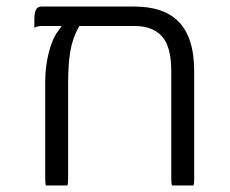

<svg xmlns="http://www.w3.org/2000/svg" viewBox="-20 -587 707 589"><path d="M573.7 -18.1Q575.7 -24.4 575.7 -40V-368.2Q575.7 -473.1 526.9 -521.5Q481.9 -566.9 391.6 -566.9H107.4Q98.6 -566.9 93.8 -562Q85.4 -553.7 85.4 -529.3V-502Q96.2 -507.3 107.4 -507.3H169.4L157.7 -491.2Q139.2 -465.3 128.9 -422.9Q118.7 -380.4 118.7 -336.9V-40Q118.7 -25.9 120.6 -18.1H187Q189 -24.4 189 -40V-332Q189 -390.6 195.8 -430.7Q203.1 -471.2 220.7 -502L223.6 -507.3H391.6Q448.7 -507.3 477.1 -475.3Q505.4 -443.4 505.4 -368.2V-40Q505.4 -25.9 507.3 -18.1Z"/></svg>

Font: YuPearl-ExtraLight
Style: ExtraLight
Weight: 200
Designer: Max Yao
Foundry: Max-Everyday
Version: Version 1.011; ttfautohint (v1.8.3)